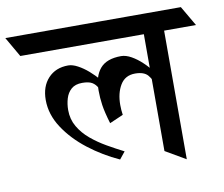

<svg xmlns="http://www.w3.org/2000/svg" viewBox="-129 -748 993 852"><g transform="rotate(-10 367.5 -322.5)"><path d="M356.4 -359.4 364.7 -349.6Q362.3 -341.3 353.3 -333Q344.2 -324.7 336.4 -320.3Q326.2 -347.2 316.9 -365.5Q307.6 -383.8 292.2 -393.1Q276.9 -402.3 247.6 -402.3Q216.3 -402.3 198.2 -386.5Q180.2 -370.6 172.9 -345.9Q165.5 -321.3 165.5 -293.9Q165.5 -252.4 185.1 -219Q204.6 -185.5 236.3 -158.9Q268.1 -132.3 305.9 -110.6Q343.8 -88.9 380.4 -70.3L354.5 -38.1Q281.2 -71.3 217.5 -120.6Q153.8 -169.9 114.5 -230Q75.2 -290 75.2 -355.5Q75.2 -416 109.1 -452.6Q143.1 -489.3 199.7 -489.3Q218.8 -489.3 242.2 -476.8Q265.6 -464.4 288.8 -444.3Q312 -424.3 330.1 -401.9Q348.1 -379.4 356.4 -359.4ZM400.4 -231.4 338.9 -204.6Q323.2 -256.8 318.4 -289.8Q313.5 -322.8 313.5 -355.5Q313.5 -419.4 343 -454.3Q372.6 -489.3 438 -489.3Q459.5 -489.3 483.9 -475.6Q508.3 -461.9 531.5 -439.9Q554.7 -418 573.2 -393.1Q591.8 -368.2 601.6 -345.2Q599.6 -338.9 590.8 -331.8Q582 -324.7 574.7 -320.3Q560.5 -361.8 543.2 -382.1Q525.9 -402.3 485.8 -402.3Q440.9 -402.3 418.9 -366Q397 -329.6 397 -276.4Q397 -253.4 400.4 -231.4ZM377 -657.2 429.2 -567.4H-2L-53.7 -657.2ZM737.3 -657.2 789.6 -567.4H337.4L285.2 -657.2ZM554.7 -41V-646.5H646V12.2Z"/></g></svg>

Font: Annapurna SIL
Style: Bold
Weight: 700
Designer: Peter Martin, Annie Olsen
Foundry: SIL International
Version: Version 2.000